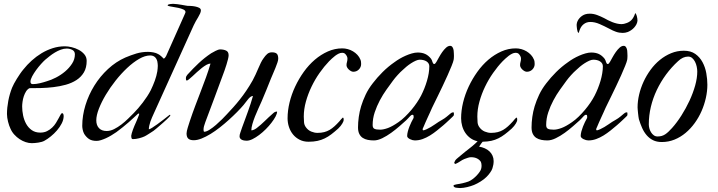

<svg xmlns="http://www.w3.org/2000/svg" viewBox="-20 -727 3718 994"><path d="M137.7 -304.2Q137.7 -291.5 149.9 -291.5Q167 -291.5 187.3 -296.4Q207.5 -301.3 223.1 -306.6Q244.1 -312.5 269.5 -325.4Q294.9 -338.4 316.7 -356.7Q338.4 -375 353 -397.5Q367.7 -419.9 367.7 -445.8Q367.7 -461.4 354.7 -468.5Q341.8 -475.6 325.2 -475.6Q310.1 -475.6 294.4 -469.7Q278.8 -463.9 264.2 -455.1Q249.5 -446.3 236.6 -436Q223.6 -425.8 213.9 -417.5Q205.1 -409.7 192.1 -395.3Q179.2 -380.9 167.2 -364.5Q155.3 -348.1 146.5 -331.8Q137.7 -315.4 137.7 -304.2ZM132.8 -270.5Q122.6 -265.6 115.2 -254.2Q107.9 -242.7 103.3 -228.8Q98.6 -214.8 96.7 -200.4Q94.7 -186 94.7 -175.8Q94.7 -153.3 99.6 -129.4Q104.5 -105.5 115.5 -85.7Q126.5 -65.9 144.5 -53.2Q162.6 -40.5 188.5 -40.5Q208.5 -40.5 223.6 -48.1Q238.8 -55.7 250.2 -66.7Q261.7 -77.6 269.8 -90.8Q277.8 -104 283.7 -115Q289.6 -126 293.7 -133.5Q297.9 -141.1 301.8 -141.1Q306.2 -141.1 307.9 -136Q309.6 -130.9 309.6 -125Q309.1 -106.4 299.3 -87.6Q289.6 -68.8 274.9 -51.8Q260.3 -34.7 242.9 -20.8Q225.6 -6.8 210.4 1.5Q204.6 4.9 196.3 7.3Q188 9.8 178.7 11.2Q169.4 12.7 160.4 13.4Q151.4 14.2 144.5 14.2Q129.4 14.2 113 8.8Q96.7 3.4 81.5 -6.6Q66.4 -16.6 54 -30.3Q41.5 -43.9 34.2 -61Q30.8 -67.4 27.6 -76.9Q24.4 -86.4 21.7 -96.7Q19 -106.9 17.6 -117.4Q16.1 -127.9 16.1 -136.7Q16.1 -168.9 22.9 -204.8Q29.8 -240.7 42.5 -272.9Q46.4 -282.2 52.7 -294.2Q59.1 -306.2 67.1 -319.1Q75.2 -332 84 -345Q92.8 -357.9 101.6 -368.2Q120.1 -391.6 143.8 -413.1Q167.5 -434.6 194.8 -451.2Q222.2 -467.8 252.7 -477.5Q283.2 -487.3 315.9 -487.3Q331.5 -487.3 351.1 -482.7Q370.6 -478 387.9 -468.8Q405.3 -459.5 417 -445.3Q428.7 -431.2 428.7 -412.1Q428.7 -376.5 414.3 -352.3Q399.9 -328.1 375.7 -312.5Q351.6 -296.9 320.6 -288.3Q289.6 -279.8 256.8 -275.9Q224.1 -272 191.7 -271.2Q159.2 -270.5 132.8 -270.5Z M478.5 -104Q478.5 -78.6 492.4 -63.7Q506.3 -48.8 532.2 -48.8Q551.3 -48.8 570.8 -58.6Q590.3 -68.4 608.6 -82.5Q627 -96.7 643.1 -112.5Q659.2 -128.4 671.9 -141.1Q683.1 -152.3 695.3 -166.5Q707.5 -180.7 719.2 -196Q731 -211.4 741.7 -227.8Q752.4 -244.1 760.7 -260.3Q772.5 -284.7 781.5 -309.3Q790.5 -334 794.4 -357.4Q795.4 -365.2 796.1 -371.8Q796.9 -378.4 796.9 -386.2Q796.9 -396 794.4 -409.7Q786.1 -439.9 757.3 -439.9Q731 -439.9 700.2 -422.1Q669.4 -404.3 638.4 -375.2Q607.4 -346.2 578.6 -309.8Q549.8 -273.4 527.6 -236.1Q505.4 -198.7 491.9 -164.1Q478.5 -129.4 478.5 -104ZM775.9 -138.7Q771.5 -128.9 766.8 -118.4Q762.2 -107.9 758.5 -97.2Q754.9 -86.4 752.7 -76.2Q750.5 -65.9 750.5 -57.6Q754.9 -57.6 767.1 -65.2Q779.3 -72.8 794.4 -83.7Q809.6 -94.7 825 -106.7Q840.3 -118.7 851.6 -127.4Q854 -129.4 856.2 -131.1Q858.4 -132.8 859.4 -132.8Q861.8 -132.8 861.8 -129.9Q861.8 -127.9 856.9 -122.6Q852.1 -117.2 844 -109.6Q835.9 -102.1 826.2 -93.3Q816.4 -84.5 806.6 -76.2Q796.9 -67.9 788.6 -60.8Q780.3 -53.7 774.9 -49.8Q771.5 -47.4 764.9 -43.2Q758.3 -39.1 751.2 -34.4Q744.1 -29.8 737.8 -26.1Q731.4 -22.5 728.5 -21Q717.3 -15.6 700.2 -11.2Q683.1 -6.8 668.5 -6.8Q662.1 -6.8 660.6 -12.9Q659.2 -19 659.2 -23.4Q659.7 -28.3 662.1 -37.1Q664.6 -45.9 668.2 -55.9Q671.9 -65.9 676.3 -76.4Q680.7 -86.9 684.6 -95.2Q686.5 -99.6 689.2 -106Q691.9 -112.3 694.3 -118.7Q696.8 -125 698.7 -129.9Q700.7 -134.8 700.7 -136.7Q700.7 -139.2 698.2 -139.2Q695.3 -139.2 692.9 -136.7Q686 -130.9 674.3 -119.6Q662.6 -108.4 647.5 -95.2Q632.3 -82 615.5 -68.4Q598.6 -54.7 582.5 -43Q569.8 -34.2 555.9 -25.9Q542 -17.6 528.6 -11.5Q515.1 -5.4 502.7 -1.5Q490.2 2.4 480 2.4Q455.6 2.4 441.2 -7.1Q426.8 -16.6 416 -33.7Q410.6 -43.5 408.2 -55.2Q405.8 -66.9 405.8 -75.2Q405.8 -128.4 422.4 -182.4Q439 -236.3 468.5 -283.9Q498 -331.5 539.1 -369.6Q580.1 -407.7 628.9 -429.2Q657.7 -441.4 686 -450Q714.4 -458.5 746.1 -458.5Q758.8 -458.5 773.7 -455.8Q788.6 -453.1 799.3 -446.8Q805.2 -443.8 813.5 -436.8Q821.8 -429.7 826.7 -423.8Q830.6 -423.8 833.7 -427.5Q836.9 -431.2 839.8 -436.5L933.6 -647Q936 -652.8 938.2 -657.5Q940.4 -662.1 940.4 -664.1Q940.4 -672.9 929.2 -678Q918 -683.1 903.1 -686.3Q888.2 -689.5 873.3 -691.7Q858.4 -693.8 851.6 -696.3Q849.1 -696.8 848.6 -697.5Q848.1 -698.2 848.1 -699.2Q848.1 -702.1 851.8 -703.6Q855.5 -705.1 860.4 -705.8Q865.2 -706.5 870.4 -706.8Q875.5 -707 878.9 -707Q887.2 -707 898.7 -705.3Q910.2 -703.6 920.9 -701.9Q931.6 -700.2 939.9 -698.5Q948.2 -696.8 950.7 -696.8Q955.1 -696.8 966.6 -696.3Q978 -695.8 989.7 -693.6Q1001.5 -691.4 1010.7 -686.8Q1020 -682.1 1020 -673.3Q1020 -666 1015.9 -657Q1011.7 -647.9 1005.9 -637.9Q1000 -627.9 993.7 -617.2Q987.3 -606.4 982.9 -596.2Z M1220.2 -21Q1220.2 -29.8 1224.4 -40.8Q1228.5 -51.8 1232.9 -65.9Q1240.7 -86.9 1248.5 -108.2Q1256.3 -129.4 1264.2 -151.4Q1272 -172.4 1277.6 -190.4Q1283.2 -208.5 1289.6 -230Q1283.2 -230 1277.3 -225.8Q1271.5 -221.7 1265.6 -214.8Q1259.8 -208 1253.7 -199.7Q1247.6 -191.4 1240.7 -183.1Q1226.6 -166.5 1207 -146.7Q1187.5 -127 1165 -106.7Q1142.6 -86.4 1118.4 -67.4Q1094.2 -48.3 1070.3 -33.7Q1046.4 -19 1023.9 -10Q1001.5 -1 982.9 -1Q963.9 -1 954.8 -9.3Q945.8 -17.6 945.8 -36.1Q945.8 -41.5 947.5 -49.3Q949.2 -57.1 951.9 -65.9Q954.6 -74.7 957.5 -83.7Q960.4 -92.8 962.9 -100.6Q976.6 -141.6 991 -179.7Q1005.4 -217.8 1019.5 -254.4Q1033.7 -291 1046.6 -326.7Q1059.6 -362.3 1069.8 -397.9Q1060.5 -397.9 1048.8 -391.4Q1037.1 -384.8 1024.7 -375Q1012.2 -365.2 1000 -354Q987.8 -342.8 977.3 -333Q966.8 -323.2 958.7 -316.7Q950.7 -310.1 947.3 -310.1Q943.4 -310.1 942.9 -314.7Q942.4 -319.3 942.4 -321.8Q942.4 -327.6 944.6 -332Q946.8 -336.4 950.2 -340.3Q979.5 -372.6 1008.8 -400.1Q1038.1 -427.7 1073.2 -451.2Q1077.1 -453.1 1083 -456.5Q1088.9 -460 1095.5 -463.4Q1102.1 -466.8 1108.4 -469Q1114.7 -471.2 1119.6 -471.2Q1137.7 -471.2 1150.6 -465.1Q1163.6 -459 1163.6 -440.9Q1163.6 -433.6 1160.4 -420.7Q1157.2 -407.7 1152.6 -392.8Q1147.9 -377.9 1142.6 -362.5Q1137.2 -347.2 1132.3 -334.5Q1110.4 -274.4 1088.6 -216.3Q1066.9 -158.2 1043 -94.7Q1038.6 -82.5 1036.1 -73.5Q1033.7 -64.5 1033.7 -55.7Q1033.7 -53.2 1034.4 -49.1Q1035.2 -44.9 1037.1 -44.9Q1048.3 -44.9 1064.9 -55.4Q1081.5 -65.9 1098.4 -80.6Q1115.2 -95.2 1130.4 -110.4Q1145.5 -125.5 1154.3 -135.3Q1171.4 -153.3 1188.2 -172.1Q1205.1 -190.9 1221.9 -212.2Q1238.8 -233.4 1255.1 -257.6Q1271.5 -281.7 1288.1 -311Q1295.9 -325.2 1303 -340.8Q1310.1 -356.4 1316.7 -371.8Q1323.2 -387.2 1330.1 -401.4Q1336.9 -415.5 1344.7 -425.8Q1353.5 -439 1363.3 -447.5Q1373 -456.1 1387.7 -456.1Q1405.3 -456.1 1412.8 -449Q1420.4 -441.9 1420.4 -423.3Q1420.4 -415.5 1416.3 -403.1Q1412.1 -390.6 1406.2 -376Q1400.4 -361.3 1393.8 -346.4Q1387.2 -331.5 1382.3 -319.3Q1371.1 -290 1358.9 -261Q1346.7 -231.9 1334.5 -202.6Q1326.7 -185.1 1317.4 -164.6Q1308.1 -144 1300 -123.8Q1292 -103.5 1286.6 -84.7Q1281.2 -65.9 1281.2 -52.2Q1287.6 -52.2 1295.2 -55.7Q1302.7 -59.1 1309.1 -64Q1331.1 -81.1 1350.6 -100.3Q1370.1 -119.6 1393.6 -140.1Q1398.9 -145.5 1404.1 -147.5Q1409.2 -149.4 1414.6 -149.4Q1414.6 -138.7 1406.5 -123.5Q1398.4 -108.4 1385.5 -91.6Q1372.6 -74.7 1356 -58.1Q1339.4 -41.5 1321.8 -28.3Q1304.2 -15.1 1287.4 -6.8Q1270.5 1.5 1256.8 1.5Q1251.5 1.5 1244.9 0.5Q1238.3 -0.5 1232.9 -2.9Q1227.5 -5.4 1223.9 -9.8Q1220.2 -14.2 1220.2 -21Z M1752 -476.6Q1766.1 -476.6 1780.5 -472.7Q1794.9 -468.8 1807.6 -461.2Q1820.3 -453.6 1830.3 -442.9Q1840.3 -432.1 1845.7 -418.9Q1848.1 -413.6 1848.9 -407.2Q1849.6 -400.9 1849.6 -395.5Q1849.6 -379.4 1837.9 -367.4Q1826.2 -355.5 1809.1 -355.5Q1803.7 -355.5 1797.6 -358.6Q1791.5 -361.8 1786.1 -366.7Q1780.8 -371.6 1777.3 -377.7Q1773.9 -383.8 1773.9 -389.6Q1773.9 -397.9 1776.4 -406.2Q1778.8 -414.6 1778.8 -423.3Q1778.8 -430.7 1775.4 -436.5Q1772.9 -441.9 1767.3 -447.8Q1761.7 -453.6 1751 -453.6Q1742.2 -453.6 1733.2 -449.2Q1724.1 -444.8 1715.3 -438.2Q1706.5 -431.6 1698.2 -423.8Q1689.9 -416 1683.6 -409.7Q1658.2 -383.3 1634.5 -349.6Q1610.8 -315.9 1592.8 -278.3Q1574.7 -240.7 1563.7 -201.2Q1552.7 -161.6 1552.7 -123.5Q1552.7 -107.9 1554 -93.8Q1555.2 -79.6 1563.5 -68.4Q1574.7 -52.7 1591.3 -45.9Q1607.9 -39.1 1623.5 -39.1Q1643.1 -39.1 1658.2 -43Q1673.3 -46.9 1686.3 -54.4Q1699.2 -62 1711.4 -73Q1723.6 -84 1736.8 -98.6Q1741.2 -104 1745.6 -109.1Q1750 -114.3 1754.4 -118.2Q1758.3 -118.2 1758.8 -113.5Q1759.3 -108.9 1759.3 -105.5Q1759.3 -103 1757.6 -98.4Q1755.9 -93.8 1752.2 -87.6Q1748.5 -81.5 1743.2 -74.7Q1737.8 -67.9 1731 -61.5Q1711.9 -44.4 1695.3 -31.7Q1678.7 -19 1661.1 -10.5Q1643.6 -2 1623.5 2.4Q1603.5 6.8 1577.1 6.8Q1551.8 6.8 1531.5 -3.4Q1511.2 -13.7 1497.3 -30.5Q1483.4 -47.4 1476.1 -69.3Q1468.8 -91.3 1468.8 -114.7Q1468.8 -154.3 1479 -196.5Q1489.3 -238.8 1508.1 -278.8Q1526.9 -318.8 1552.7 -355Q1578.6 -391.1 1610.1 -418Q1641.6 -444.8 1677.5 -460.7Q1713.4 -476.6 1752 -476.6Z M2014.2 -309.1Q1999 -288.6 1980.7 -262.9Q1962.4 -237.3 1946.5 -207.5Q1930.7 -177.7 1919.9 -145.5Q1909.2 -113.3 1909.2 -79.6Q1909.2 -64.9 1918.2 -60.3Q1927.2 -55.7 1948.2 -55.7Q1964.8 -55.7 1988.3 -64.2Q2011.7 -72.8 2043 -94.7Q2060.1 -106.4 2077.1 -123Q2094.2 -139.6 2109.9 -158.2Q2125.5 -176.8 2138.4 -196Q2151.4 -215.3 2160.2 -232.4Q2168.9 -249.5 2176.8 -269Q2184.6 -288.6 2190.4 -308.3Q2196.3 -328.1 2199.5 -347.7Q2202.6 -367.2 2202.6 -384.3Q2202.6 -392.1 2198.7 -398.4Q2194.8 -404.8 2188 -409.2Q2181.2 -413.6 2172.1 -415.8Q2163.1 -418 2153.3 -418Q2144 -418 2132.1 -412.6Q2120.1 -407.2 2107.7 -399.2Q2095.2 -391.1 2084 -381.8Q2072.8 -372.6 2064.9 -364.7Q2059.1 -359.9 2052.2 -353Q2045.4 -346.2 2038.6 -338.6Q2031.7 -331.1 2025.4 -323.5Q2019 -315.9 2014.2 -309.1ZM2310.5 -489.7Q2318.4 -489.7 2323 -482.2Q2327.6 -474.6 2328.6 -465.3Q2329.1 -458.5 2329.6 -451.2Q2330.1 -443.8 2330.1 -437.5Q2330.1 -431.2 2329.6 -425.8Q2329.1 -420.4 2328.6 -417.5Q2326.7 -407.2 2317.9 -385.5Q2309.1 -363.8 2297.1 -336.9Q2285.2 -310.1 2271.5 -281.5Q2257.8 -252.9 2246.1 -228.8Q2234.4 -204.6 2226.1 -188Q2217.8 -171.4 2216.8 -168.9Q2211.9 -157.7 2206.1 -144.8Q2200.2 -131.8 2194.1 -118.7Q2188 -105.5 2182.4 -92.8Q2176.8 -80.1 2172.4 -69.3Q2169.9 -65.4 2168.9 -62Q2168 -58.6 2168 -56.6Q2168 -52.2 2172.4 -52.2Q2174.8 -52.2 2178.7 -54Q2182.6 -55.7 2189 -58.1Q2210.9 -68.4 2231.2 -82.8Q2251.5 -97.2 2270 -107.4Q2282.2 -114.3 2292.7 -123Q2303.2 -131.8 2311.5 -138.7Q2314 -141.1 2317.9 -143.3Q2321.8 -145.5 2328.6 -145.5Q2329.1 -143.1 2329.6 -140.9Q2330.1 -138.7 2330.1 -136.7Q2330.1 -134.8 2329.6 -132.6Q2329.1 -130.4 2328.6 -128.4Q2328.6 -127.9 2322.5 -122.1Q2316.4 -116.2 2307.9 -108.2Q2299.3 -100.1 2290.3 -91.8Q2281.2 -83.5 2275.4 -78.6Q2259.3 -64.9 2241.9 -51Q2224.6 -37.1 2206.1 -25.6Q2187.5 -14.2 2168 -7.1Q2148.4 0 2127.4 0Q2122.1 0 2115.5 -1.7Q2108.9 -3.4 2102.5 -6.6Q2096.2 -9.8 2092 -13.9Q2087.9 -18.1 2087.9 -22.9Q2087.9 -33.2 2091.3 -46.1Q2094.7 -59.1 2099.6 -71.5Q2104.5 -84 2109.6 -94.5Q2114.7 -105 2118.2 -110.8Q2121.6 -115.7 2121.6 -120.6Q2121.6 -124.5 2120.8 -128.7Q2120.1 -132.8 2115.7 -132.8Q2111.8 -132.8 2108.9 -130.6Q2106 -128.4 2103.5 -126Q2098.1 -120.1 2093 -114.7Q2087.9 -109.4 2082.5 -104Q2068.4 -91.3 2048.1 -73.5Q2027.8 -55.7 2005.1 -39.3Q1982.4 -22.9 1959 -11.5Q1935.5 0 1915.5 0Q1898.9 0 1884 -2.9Q1869.1 -5.9 1857.9 -13.2Q1846.7 -20.5 1840.1 -33.7Q1833.5 -46.9 1833.5 -67.4Q1833.5 -93.3 1837.4 -121.6Q1841.3 -149.9 1849.6 -177.2Q1858.4 -206.1 1872.8 -236.6Q1887.2 -267.1 1910.2 -296.4Q1932.1 -325.2 1960.7 -353.8Q1989.3 -382.3 2022.5 -405.3Q2034.2 -414.1 2049.1 -422.9Q2064 -431.6 2080.1 -438.7Q2096.2 -445.8 2112.3 -450.4Q2128.4 -455.1 2142.6 -455.1Q2165 -455.1 2181.6 -447.5Q2198.2 -439.9 2211.9 -422.4Q2214.4 -418.9 2216.3 -414.1Q2218.3 -409.2 2219.2 -405.3Q2220.7 -401.4 2222.7 -398.4Q2224.6 -395.5 2228.5 -395.5Q2231 -395.5 2234.1 -399.2Q2237.3 -402.8 2239.7 -407.2Q2245.1 -416.5 2252.7 -430.4Q2260.3 -444.3 2269.5 -457.5Q2278.8 -470.7 2289.3 -480.2Q2299.8 -489.7 2310.5 -489.7Z M2327.6 233.9Q2329.1 231 2333.7 229.7Q2338.4 228.5 2344.7 227.1Q2350.6 226.1 2358.4 224.9Q2366.2 223.6 2374.3 221.7Q2382.3 219.7 2390.4 217.5Q2398.4 215.3 2404.8 212.9Q2416 208.5 2427.2 200Q2438.5 191.4 2447.5 181.9Q2456.5 172.4 2462.9 163.1Q2469.2 153.8 2470.7 147.9Q2473.1 139.2 2473.1 131.3Q2473.1 125.5 2472.2 120.4Q2471.2 115.2 2469.7 111.3Q2462.9 100.1 2450 93.5Q2437 86.9 2418.5 86.9Q2410.2 86.9 2401.4 90.1Q2392.6 93.3 2384.3 96.2Q2373.5 100.6 2362.1 108.4Q2350.6 116.2 2340.3 120.6Q2339.8 120.6 2339.4 121.1Q2338.9 121.6 2337.9 121.6Q2335.9 121.6 2334 119.6Q2332 117.7 2331.1 116.7Q2333.5 109.9 2335.7 105.7Q2337.9 101.6 2343.3 96.2Q2346.2 93.8 2352.5 88.4Q2358.9 83 2366 77.1Q2373 71.3 2379.2 66.2Q2385.3 61 2387.7 59.1Q2394.5 53.7 2405.5 45.2Q2416.5 36.6 2424.8 29.8Q2434.6 21.5 2441.2 15.4Q2447.8 9.3 2452.6 4.4Q2432.1 0 2416.3 -11.2Q2400.4 -22.5 2389.4 -38.6Q2378.4 -54.7 2372.8 -74.5Q2367.2 -94.2 2367.2 -114.7Q2367.2 -154.3 2377.4 -196.5Q2387.7 -238.8 2406.5 -278.8Q2425.3 -318.8 2451.2 -355Q2477.1 -391.1 2508.5 -418Q2540 -444.8 2575.9 -460.7Q2611.8 -476.6 2650.4 -476.6Q2664.6 -476.6 2679 -472.7Q2693.4 -468.8 2706.1 -461.2Q2718.8 -453.6 2728.8 -442.9Q2738.8 -432.1 2744.1 -418.9Q2746.6 -413.6 2747.3 -407.2Q2748 -400.9 2748 -395.5Q2748 -379.4 2736.3 -367.4Q2724.6 -355.5 2707.5 -355.5Q2702.1 -355.5 2696 -358.6Q2689.9 -361.8 2684.6 -366.7Q2679.2 -371.6 2675.8 -377.7Q2672.4 -383.8 2672.4 -389.6Q2672.4 -397.9 2674.8 -406.2Q2677.2 -414.6 2677.2 -423.3Q2677.2 -430.7 2673.8 -436.5Q2671.4 -441.9 2665.8 -447.8Q2660.2 -453.6 2649.4 -453.6Q2640.6 -453.6 2631.6 -449.2Q2622.6 -444.8 2613.8 -438.2Q2605 -431.6 2596.7 -423.8Q2588.4 -416 2582 -409.7Q2556.6 -383.3 2533 -349.6Q2509.3 -315.9 2491.2 -278.3Q2473.1 -240.7 2462.2 -201.2Q2451.2 -161.6 2451.2 -123.5Q2451.2 -107.9 2452.4 -93.8Q2453.6 -79.6 2461.9 -68.4Q2473.1 -52.7 2489.7 -45.9Q2506.3 -39.1 2522 -39.1Q2541.5 -39.1 2556.6 -43Q2571.8 -46.9 2584.7 -54.4Q2597.7 -62 2609.9 -73Q2622.1 -84 2635.3 -98.6Q2639.6 -104 2644 -109.1Q2648.4 -114.3 2652.8 -118.2Q2656.7 -118.2 2657.2 -113.5Q2657.7 -108.9 2657.7 -105.5Q2657.7 -103 2656 -98.4Q2654.3 -93.8 2650.6 -87.6Q2647 -81.5 2641.6 -74.7Q2636.2 -67.9 2629.4 -61.5Q2610.4 -44.4 2594 -32Q2577.6 -19.5 2560.5 -11Q2543.5 -2.4 2523.7 2Q2503.9 6.3 2478.5 6.8Q2473.6 12.2 2470.7 16.8Q2467.8 21.5 2460.4 32.2Q2476.1 34.7 2489.7 40.8Q2503.4 46.9 2513.7 56.4Q2523.9 65.9 2529.8 78.9Q2535.6 91.8 2535.6 106.9Q2535.6 125.5 2529.3 144.5Q2526.4 154.3 2517.1 167.2Q2507.8 180.2 2497.6 189.9Q2486.3 201.2 2468.5 212.4Q2450.7 223.6 2434.1 230.5Q2426.8 233.4 2417.7 236.3Q2408.7 239.3 2399.2 241.5Q2389.6 243.7 2380.1 245.1Q2370.6 246.6 2362.3 246.6Q2356.9 246.1 2351.1 245.8Q2345.2 245.6 2340.3 244.6Q2335.4 243.7 2331.8 241.2Q2328.1 238.8 2327.6 233.9Z M2912.6 -309.1Q2897.5 -288.6 2879.2 -262.9Q2860.8 -237.3 2845 -207.5Q2829.1 -177.7 2818.4 -145.5Q2807.6 -113.3 2807.6 -79.6Q2807.6 -64.9 2816.7 -60.3Q2825.7 -55.7 2846.7 -55.7Q2863.3 -55.7 2886.7 -64.2Q2910.2 -72.8 2941.4 -94.7Q2958.5 -106.4 2975.6 -123Q2992.7 -139.6 3008.3 -158.2Q3023.9 -176.8 3036.9 -196Q3049.8 -215.3 3058.6 -232.4Q3067.4 -249.5 3075.2 -269Q3083 -288.6 3088.9 -308.3Q3094.7 -328.1 3097.9 -347.7Q3101.1 -367.2 3101.1 -384.3Q3101.1 -392.1 3097.2 -398.4Q3093.3 -404.8 3086.4 -409.2Q3079.6 -413.6 3070.6 -415.8Q3061.5 -418 3051.8 -418Q3042.5 -418 3030.5 -412.6Q3018.6 -407.2 3006.1 -399.2Q2993.7 -391.1 2982.4 -381.8Q2971.2 -372.6 2963.4 -364.7Q2957.5 -359.9 2950.7 -353Q2943.8 -346.2 2937 -338.6Q2930.2 -331.1 2923.8 -323.5Q2917.5 -315.9 2912.6 -309.1ZM3209 -489.7Q3216.8 -489.7 3221.4 -482.2Q3226.1 -474.6 3227.1 -465.3Q3227.5 -458.5 3228 -451.2Q3228.5 -443.8 3228.5 -437.5Q3228.5 -431.2 3228 -425.8Q3227.5 -420.4 3227.1 -417.5Q3225.1 -407.2 3216.3 -385.5Q3207.5 -363.8 3195.6 -336.9Q3183.6 -310.1 3169.9 -281.5Q3156.2 -252.9 3144.5 -228.8Q3132.8 -204.6 3124.5 -188Q3116.2 -171.4 3115.2 -168.9Q3110.4 -157.7 3104.5 -144.8Q3098.6 -131.8 3092.5 -118.7Q3086.4 -105.5 3080.8 -92.8Q3075.2 -80.1 3070.8 -69.3Q3068.4 -65.4 3067.4 -62Q3066.4 -58.6 3066.4 -56.6Q3066.4 -52.2 3070.8 -52.2Q3073.2 -52.2 3077.1 -54Q3081.1 -55.7 3087.4 -58.1Q3109.4 -68.4 3129.6 -82.8Q3149.9 -97.2 3168.5 -107.4Q3180.7 -114.3 3191.2 -123Q3201.7 -131.8 3210 -138.7Q3212.4 -141.1 3216.3 -143.3Q3220.2 -145.5 3227.1 -145.5Q3227.5 -143.1 3228 -140.9Q3228.5 -138.7 3228.5 -136.7Q3228.5 -134.8 3228 -132.6Q3227.5 -130.4 3227.1 -128.4Q3227.1 -127.9 3220.9 -122.1Q3214.8 -116.2 3206.3 -108.2Q3197.8 -100.1 3188.7 -91.8Q3179.7 -83.5 3173.8 -78.6Q3157.7 -64.9 3140.4 -51Q3123 -37.1 3104.5 -25.6Q3085.9 -14.2 3066.4 -7.1Q3046.9 0 3025.9 0Q3020.5 0 3013.9 -1.7Q3007.3 -3.4 3001 -6.6Q2994.6 -9.8 2990.5 -13.9Q2986.3 -18.1 2986.3 -22.9Q2986.3 -33.2 2989.7 -46.1Q2993.2 -59.1 2998 -71.5Q3002.9 -84 3008.1 -94.5Q3013.2 -105 3016.6 -110.8Q3020 -115.7 3020 -120.6Q3020 -124.5 3019.3 -128.7Q3018.6 -132.8 3014.2 -132.8Q3010.3 -132.8 3007.3 -130.6Q3004.4 -128.4 3002 -126Q2996.6 -120.1 2991.5 -114.7Q2986.3 -109.4 2981 -104Q2966.8 -91.3 2946.5 -73.5Q2926.3 -55.7 2903.6 -39.3Q2880.9 -22.9 2857.4 -11.5Q2834 0 2814 0Q2797.4 0 2782.5 -2.9Q2767.6 -5.9 2756.3 -13.2Q2745.1 -20.5 2738.5 -33.7Q2731.9 -46.9 2731.9 -67.4Q2731.9 -93.3 2735.8 -121.6Q2739.7 -149.9 2748 -177.2Q2756.8 -206.1 2771.2 -236.6Q2785.6 -267.1 2808.6 -296.4Q2830.6 -325.2 2859.1 -353.8Q2887.7 -382.3 2920.9 -405.3Q2932.6 -414.1 2947.5 -422.9Q2962.4 -431.6 2978.5 -438.7Q2994.6 -445.8 3010.7 -450.4Q3026.9 -455.1 3041 -455.1Q3063.5 -455.1 3080.1 -447.5Q3096.7 -439.9 3110.4 -422.4Q3112.8 -418.9 3114.7 -414.1Q3116.7 -409.2 3117.7 -405.3Q3119.1 -401.4 3121.1 -398.4Q3123 -395.5 3127 -395.5Q3129.4 -395.5 3132.6 -399.2Q3135.7 -402.8 3138.2 -407.2Q3143.6 -416.5 3151.1 -430.4Q3158.7 -444.3 3168 -457.5Q3177.2 -470.7 3187.7 -480.2Q3198.2 -489.7 3209 -489.7ZM2976.1 -556.6Q2972.7 -557.1 2970.5 -563Q2968.3 -568.8 2967.3 -576.2Q2966.3 -583.5 2965.8 -589.8Q2965.3 -596.2 2965.3 -598.6Q2965.8 -608.9 2970 -617.7Q2974.1 -626.5 2980.5 -633.5Q2986.8 -640.6 2994.4 -645.5Q3002 -650.4 3009.3 -652.8Q3019.5 -656.2 3033.7 -656.2Q3052.2 -656.2 3071.3 -649.2Q3090.3 -642.1 3107.4 -633.3Q3116.7 -627.9 3127.4 -622.6Q3138.2 -617.2 3149.9 -612.5Q3161.6 -607.9 3174.1 -605Q3186.5 -602.1 3198.2 -602.1Q3209.5 -602.1 3223.1 -607.4Q3237.3 -611.8 3248.8 -623Q3260.3 -634.3 3268.6 -658.7Q3270.5 -658.7 3272.7 -654.5Q3274.9 -650.4 3276.6 -644.5Q3278.3 -638.7 3279.3 -631.8Q3280.3 -625 3280.3 -619.6Q3279.3 -609.9 3274.7 -600.8Q3270 -591.8 3262.9 -584Q3255.9 -576.2 3247.3 -570.6Q3238.8 -564.9 3230.5 -561.5Q3224.1 -559.1 3217.5 -557.9Q3210.9 -556.6 3204.1 -556.6Q3185.5 -556.6 3168.9 -562.5Q3152.3 -568.4 3137.7 -576.7Q3136.7 -577.6 3135.3 -577.9Q3133.8 -578.1 3132.8 -579.1Q3108.9 -591.8 3084.2 -602.5Q3059.6 -613.3 3036.1 -613.3Q3030.8 -613.3 3025.6 -612.5Q3020.5 -611.8 3016.1 -609.9Q3002.4 -604.5 2992.7 -593Q2982.9 -581.5 2976.1 -556.6Z M3338.9 -83Q3338.9 -73.2 3341.8 -62.3Q3344.7 -51.3 3350.6 -42Q3356.4 -32.7 3364.7 -26.6Q3373 -20.5 3384.3 -20.5Q3396 -20.5 3405.5 -23.2Q3415 -25.9 3423.6 -31.5Q3432.1 -37.1 3440.7 -45.2Q3449.2 -53.2 3459 -64Q3484.4 -92.3 3507.8 -129.2Q3531.2 -166 3549.6 -205.6Q3567.9 -245.1 3578.9 -284.2Q3589.8 -323.2 3589.8 -356.4Q3589.8 -368.7 3586.9 -382.3Q3584 -396 3578.1 -407.5Q3572.3 -418.9 3563.5 -426.5Q3554.7 -434.1 3542.5 -434.1Q3515.6 -434.1 3490.7 -410.6Q3456.1 -378.9 3428.2 -341.1Q3400.4 -303.2 3380.4 -261.2Q3360.4 -219.2 3349.6 -174.1Q3338.9 -128.9 3338.9 -83ZM3520.5 -464.4Q3556.2 -464.4 3579.6 -447.8Q3603 -431.2 3616.9 -405.3Q3630.9 -379.4 3636.5 -348.4Q3642.1 -317.4 3642.1 -288.1Q3642.1 -254.9 3634.3 -220Q3626.5 -185.1 3612.1 -152.1Q3597.7 -119.1 3576.7 -90.1Q3555.7 -61 3529.5 -39.1Q3503.4 -17.1 3472.2 -4.4Q3440.9 8.3 3406.2 8.3Q3379.9 8.3 3360.8 -1.2Q3341.8 -10.7 3327.9 -26.9Q3314 -43 3304.4 -64.5Q3294.9 -85.9 3287.6 -109.9Q3286.6 -113.8 3285.4 -122.6Q3284.2 -131.3 3283.2 -141.1Q3282.2 -150.9 3281.5 -159.4Q3280.8 -168 3280.8 -171.4Q3280.8 -203.1 3288.8 -237.3Q3296.9 -271.5 3311.8 -304Q3326.7 -336.4 3348.1 -365.7Q3369.6 -395 3396.2 -416.7Q3422.9 -438.5 3454.1 -451.4Q3485.4 -464.4 3520.5 -464.4Z"/></svg>

Font: IM FELL French Canon
Style: Italic
Weight: 400
Italic angle: -17°
Designer: Igino Marini
Foundry: Igino Marini
Version: 3.00